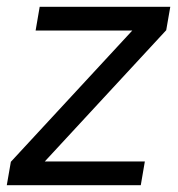

<svg xmlns="http://www.w3.org/2000/svg" viewBox="-29 -546 526 566"><path d="M-9 0 3 -69 361 -456H76L88 -526H473L461 -457L103 -70H398L386 0Z"/></svg>

Font: DM Sans 9pt
Style: Italic
Weight: 400
Italic angle: -10°
Designer: Colophon Foundry, Jonny Pinhorn
Foundry: Colophon Foundry
Version: Version 4.004